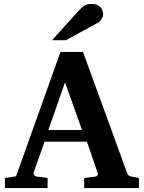

<svg xmlns="http://www.w3.org/2000/svg" viewBox="-20 -949 726 969"><path d="M308.1 -533.2 224.1 -293H394ZM404.8 0V-50.8L463.9 -58.1Q468.8 -59.1 472.2 -64.5Q475.6 -69.8 473.1 -75.2L418.9 -233.9H205.1L149.9 -79.1Q147 -71.3 152.8 -64.9Q158.7 -58.6 164.1 -58.1L220.2 -50.8V0H4.9V-50.8L61 -59.1L285.2 -687H398.9L621.1 -77.1Q625 -67.9 628.7 -64.2Q632.3 -60.5 643.1 -58.1L681.2 -50.8V0ZM500.5 -876.5Q500.5 -871.6 498.3 -865.5Q496.1 -859.4 492.7 -853.5Q489.3 -847.7 484.4 -842.5Q479.5 -837.4 474.6 -834.5L312.5 -746.1H242.7L379.4 -897.5Q388.2 -906.7 395.3 -912.8Q402.3 -918.9 409.4 -922.6Q416.5 -926.3 424.3 -927.7Q432.1 -929.2 442.4 -929.2Q458.5 -929.2 469.5 -924.3Q480.5 -919.4 487.5 -911.9Q494.6 -904.3 497.6 -894.8Q500.5 -885.3 500.5 -876.5Z"/></svg>

Font: Charis SIL Eur
Style: Bold
Weight: 700
Foundry: SIL International
Version: Version 5.000